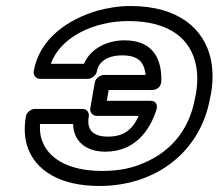

<svg xmlns="http://www.w3.org/2000/svg" viewBox="-20 -583 726 638"><path d="M516 -313C518 -381 493 -449 394 -449C336 -449 281 -422 259 -371H149C180 -459 291 -513 406 -513C547 -513 614 -451 631 -367C637 -338 637 -306 631 -271L628 -257C608 -144 539 -70 439 -34C404 -21 364 -15 319 -15C204 -15 137 -59 118 -121C113 -136 112 -154 113 -171H223C224 -115 264 -79 330 -79C430 -79 479 -152 500 -219C503 -229 503 -248 480 -248H335L341 -284H486C496 -284 515 -290 516 -313ZM678 -257 681 -271C688 -311 688 -349 681 -384C659 -489 571 -563 414 -563C375 -563 338 -557 302 -547C208 -519 111 -456 92 -346C90 -335 98 -321 113 -321H272C283 -321 299 -331 302 -346C307 -376 335 -399 386 -399C443 -399 459 -374 464 -334H325C314 -334 298 -324 295 -309L280 -223C278 -212 286 -198 301 -198H441C422 -157 396 -129 339 -129C285 -129 268 -155 275 -196C277 -207 270 -221 255 -221H95C84 -221 69 -211 66 -196C60 -161 61 -128 70 -99C96 -15 182 35 310 35C501 35 647 -81 678 -257Z"/></svg>

Font: Asimov
Style: XWidOuIt
Weight: 500
Designer: Google
Version: Version 2.000980; 2014